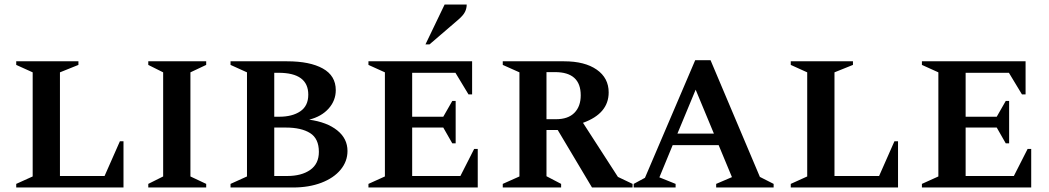

<svg xmlns="http://www.w3.org/2000/svg" viewBox="-20 -832 4655 852"><path d="M52 0V-16L125 -49V-511L52 -544V-560H328V-544L246 -511V-51H444L512 -205H528V0Z M638 0V-16L704 -49V-511L638 -544V-560H895V-544L825 -511V-49L895 -16V0Z M1003 0V-16L1076 -49V-511L1003 -544V-560H1254Q1355 -560 1412.5 -528Q1470 -496 1470 -432Q1470 -386 1438.5 -350.5Q1407 -315 1352 -301Q1431 -290 1476.5 -253.5Q1522 -217 1522 -162Q1522 -116 1491.5 -79Q1461 -42 1406 -21Q1351 0 1280 0ZM1216 -509H1197V-314H1219Q1277 -314 1312.5 -338Q1348 -362 1348 -412Q1348 -509 1216 -509ZM1248 -266H1197V-51H1254Q1318 -51 1356.5 -78Q1395 -105 1395 -158Q1395 -217 1356 -241.5Q1317 -266 1248 -266Z M1615 0V-16L1688 -49V-511L1615 -544V-560H2075V-413H2059L2001 -509H1809V-314H1947L1987 -384H2002V-196H1987L1947 -266H1809V-51H2023L2084 -171H2100V0ZM1868 -635 1953 -812H2051Q2051 -795 2043.5 -779.5Q2036 -764 2014 -745L1886 -635Z M2211 0V-16L2285 -49V-511L2211 -544V-560H2483Q2575 -560 2628 -523Q2681 -486 2681 -422Q2681 -328 2567 -287L2722 -47L2787 -16V0H2607L2455 -255H2405V-50L2470 -16V0ZM2443 -512H2405V-303H2447Q2501 -303 2529 -331.5Q2557 -360 2557 -409Q2557 -512 2443 -512Z M2792 0V-16L2842 -43L3065 -565H3133L3352 -47L3413 -16V0H3158V-16L3228 -46L3169 -188H2965L2906 -45L2978 -16V0ZM2986 -239H3148L3067 -434Z M3489 0V-16L3562 -49V-511L3489 -544V-560H3765V-544L3683 -511V-51H3881L3949 -205H3965V0Z M4071 0V-16L4144 -49V-511L4071 -544V-560H4531V-413H4515L4457 -509H4265V-314H4403L4443 -384H4458V-196H4443L4403 -266H4265V-51H4479L4540 -171H4556V0Z"/></svg>

Font: Spectral SC SemiBold
Style: Regular
Weight: 600
Designer: Jean-Baptiste Levee
Foundry: Production Type
Version: Version 2.001